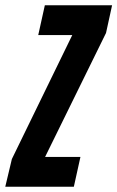

<svg xmlns="http://www.w3.org/2000/svg" viewBox="-48 -708 445 728"><path d="M-28 0 -3 -105 226 -575H97L122 -688H377L354 -583L123 -113H257L232 0Z"/></svg>

Font: Saira Ultra Condensed ExtraBold
Style: Italic
Weight: 800
Width: 1
Italic angle: -12°
Designer: Hector Gatti with collaboration of the Omnibus-Type team
Foundry: Omnibus-Type
Version: Version 1.001; ttfautohint (v1.8)